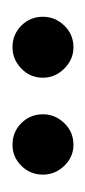

<svg xmlns="http://www.w3.org/2000/svg" viewBox="67 -778 140 315"><g transform="rotate(90 137.5 -621.0)"><path d="M218 -571Q197 -571 182.5 -585.5Q168 -600 168 -621Q168 -641 182.5 -656Q197 -671 218 -671Q238 -671 252.5 -656Q267 -641 267 -621Q267 -600 252.5 -585.5Q238 -571 218 -571ZM58 -571Q37 -571 22.5 -585.5Q8 -600 8 -621Q8 -641 22.5 -656Q37 -671 58 -671Q78 -671 93 -656Q108 -641 108 -621Q108 -600 93 -585.5Q78 -571 58 -571Z"/></g></svg>

Font: DM Sans 36pt
Style: Regular
Weight: 400
Designer: Colophon Foundry, Jonny Pinhorn
Foundry: Colophon Foundry
Version: Version 4.004;gftools[0.9.30]